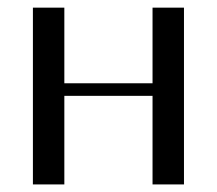

<svg xmlns="http://www.w3.org/2000/svg" viewBox="-20 -487 573 507"><path d="M66.9 -466.8H149.9V-267.1H382.8V-466.8H465.8V0H382.8V-233.9H149.9V0H66.9Z"/></svg>

Font: Resagokr
Style: Regular
Weight: 500
Designer: gluk
Foundry: gluk
Version: Version 0.95